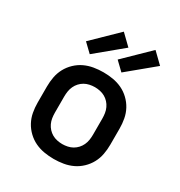

<svg xmlns="http://www.w3.org/2000/svg" viewBox="-182 -896 964 1029"><g transform="rotate(30 300.0 -381.5)"><path d="M300 8Q270 8 240.5 3Q211 -2 184.5 -14.5Q158 -27 136 -48Q114 -69 100 -95Q86 -121 80.5 -150.5Q75 -180 75 -210V-310Q75 -340 80.5 -369.5Q86 -399 100 -425Q114 -451 136 -472Q158 -493 184.5 -505.5Q211 -518 240.5 -523Q270 -528 300 -528Q330 -528 359.5 -523Q389 -518 415.5 -505.5Q442 -493 464 -472Q486 -451 500 -425Q514 -399 519.5 -369.5Q525 -340 525 -310V-210Q525 -180 519.5 -150.5Q514 -121 500 -95Q486 -69 464 -48Q442 -27 415.5 -14.5Q389 -2 359.5 3Q330 8 300 8ZM300 -84Q316 -84 332.5 -87.5Q349 -91 363 -99Q377 -107 388 -119Q399 -131 406 -146Q413 -161 415.5 -177.5Q418 -194 418 -210V-310Q418 -326 415.5 -342.5Q413 -359 406 -374Q399 -389 388 -401Q377 -413 363 -421Q349 -429 332.5 -432.5Q316 -436 300 -436Q284 -436 267.5 -432.5Q251 -429 237 -421Q223 -413 212 -401Q201 -389 194 -374Q187 -359 184.5 -342.5Q182 -326 182 -310V-210Q182 -194 184.5 -177.5Q187 -161 194 -146Q201 -131 212 -119Q223 -107 237 -99Q251 -91 267.5 -87.5Q284 -84 300 -84ZM383 -575 331 -625 481 -771 545 -709ZM187 -575 135 -625 285 -771 349 -709Z"/></g></svg>

Font: Iosevka SS04 Semibold Extended
Style: Regular
Weight: 600
Width: 7
Monospace: yes
Designer: Belleve Invis
Foundry: Belleve Invis
Version: Version 19.0.0; ttfautohint (v1.8.4)